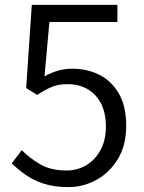

<svg xmlns="http://www.w3.org/2000/svg" viewBox="-20 -752 589 785"><path d="M259 13Q202 13 159 -1Q116 -15 84.5 -37.5Q53 -60 28 -84L69 -138Q101 -106 144 -80.5Q187 -55 252 -55Q297 -55 333.5 -77Q370 -99 391.5 -139.5Q413 -180 413 -234Q413 -316 370 -362Q327 -408 256 -408Q219 -408 191.5 -396.5Q164 -385 132 -364L87 -392L110 -732H460V-662H182L162 -440Q188 -454 215 -462.5Q242 -471 276 -471Q337 -471 386.5 -446Q436 -421 466 -369.5Q496 -318 496 -237Q496 -158 462 -102Q428 -46 374 -16.5Q320 13 259 13Z"/></svg>

Font: Source Han Sans SC Normal
Style: Regular
Weight: 350
Designer: Ryoko NISHIZUKA 西塚涼子 (kana, bopomofo & ideographs); Paul D. Hunt (Latin, Greek & Cyrillic); Sandoll Communications 산돌커뮤니
Foundry: Adobe
Version: Version 2.004;hotconv 1.0.118;makeotfexe 2.5.65603